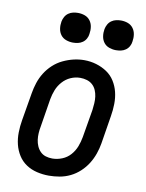

<svg xmlns="http://www.w3.org/2000/svg" viewBox="-85 -810 670 879"><g transform="rotate(10 250.0 -370.5)"><path d="M203 8Q175 8 147.5 1.5Q120 -5 97.5 -20Q75 -35 60.5 -58Q46 -81 39.5 -107.5Q33 -134 33.5 -163Q34 -192 39 -221L61 -351Q65 -375 73 -399.5Q81 -424 95 -446.5Q109 -469 129 -487.5Q149 -506 173 -517.5Q197 -529 222 -535Q247 -541 272 -541Q301 -541 328 -533Q355 -525 377.5 -510Q400 -495 414.5 -472Q429 -449 435.5 -422.5Q442 -396 441.5 -367Q441 -338 436 -309L415 -179Q411 -155 402.5 -130.5Q394 -106 380 -83.5Q366 -61 346 -42.5Q326 -24 302.5 -12.5Q279 -1 253.5 3.5Q228 8 203 8ZM205 -72Q228 -72 250.5 -81Q273 -90 289 -108Q305 -126 313.5 -148Q322 -170 326 -193L348 -323Q350 -338 351 -354.5Q352 -371 350 -386Q348 -401 342 -415Q336 -429 325 -439Q314 -449 299 -453.5Q284 -458 268 -458Q245 -458 223.5 -448.5Q202 -439 186 -421Q170 -403 161.5 -381.5Q153 -360 149 -337L128 -207Q125 -192 124 -176Q123 -160 125 -145Q127 -130 133 -116Q139 -102 149.5 -91.5Q160 -81 174.5 -76.5Q189 -72 205 -72ZM406 -611Q390 -611 374.5 -616.5Q359 -622 349.5 -634.5Q340 -647 337.5 -663.5Q335 -680 338 -697Q340 -708 346 -719Q352 -730 362 -737Q372 -744 383.5 -746.5Q395 -749 406 -749Q423 -749 438 -743.5Q453 -738 462.5 -725.5Q472 -713 474.5 -696.5Q477 -680 474 -663Q473 -652 467 -641Q461 -630 451 -623Q441 -616 429.5 -613.5Q418 -611 406 -611ZM206 -611Q190 -611 174.5 -616.5Q159 -622 149.5 -634.5Q140 -647 137.5 -663.5Q135 -680 138 -697Q140 -708 146 -719Q152 -730 162 -737Q172 -744 183.5 -746.5Q195 -749 206 -749Q223 -749 238 -743.5Q253 -738 262.5 -725.5Q272 -713 274.5 -696.5Q277 -680 274 -663Q273 -652 267 -641Q261 -630 251 -623Q241 -616 229.5 -613.5Q218 -611 206 -611Z"/></g></svg>

Font: Iosevka Slab Medium
Style: Italic
Weight: 500
Italic angle: -9°
Monospace: yes
Designer: Belleve Invis
Foundry: Belleve Invis
Version: Version 11.1.0; ttfautohint (v1.8.3)